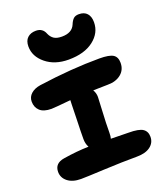

<svg xmlns="http://www.w3.org/2000/svg" viewBox="-158 -1024 926 1089"><g transform="rotate(-20 304.5 -479.5)"><path d="M307.1 -698.2Q224.6 -698.2 170.9 -741.9Q117.2 -785.6 117.2 -846.2Q117.2 -880.4 136.2 -898.2Q155.3 -916 187 -916Q228 -916 242.2 -877.9Q251.5 -856.4 268.3 -845.2Q285.2 -834 315.9 -834Q376.5 -834 395 -877Q404.3 -899.9 415.8 -910.4Q427.2 -920.9 448.2 -920.9Q480.5 -920.9 497.3 -902.1Q514.2 -883.3 514.2 -849.1Q514.2 -784.7 458.5 -741.5Q402.8 -698.2 307.1 -698.2ZM141.1 -38.1Q90.8 -38.1 61.5 -61.3Q32.2 -84.5 32.2 -120.1Q32.2 -171.9 90.8 -181.2Q172.4 -194.3 243.2 -195.8Q231 -217.8 231 -246.1Q231 -287.1 233.4 -358.9Q235.8 -430.7 235.8 -456.1Q235.8 -460 236.3 -467.8Q236.8 -475.6 236.8 -479Q135.3 -469.2 120.1 -469.2Q72.8 -469.2 50.3 -490.5Q27.8 -511.7 27.8 -545.9Q27.8 -574.2 49.1 -593Q70.3 -611.8 106 -617.2Q304.7 -645 472.2 -645Q531.2 -645 554.2 -630.6Q577.1 -616.2 577.1 -581.1Q577.1 -538.6 546.4 -513.7Q515.6 -488.8 467.8 -488.8Q431.6 -488.8 377.9 -486.8Q390.1 -466.3 390.1 -442.9Q390.1 -429.7 386 -357.4Q381.8 -285.2 381.8 -230Q381.8 -208 377.9 -194.8Q439.5 -192.9 482.9 -192.9Q546.4 -192.9 569.6 -177Q592.8 -161.1 592.8 -128.9Q592.8 -92.8 563.5 -70.8Q534.2 -48.8 481.9 -48.8Q394 -48.8 282 -43.5Q169.9 -38.1 141.1 -38.1Z"/></g></svg>

Font: Shantell Sans Irregular
Style: Bold
Weight: 700
Designer: Stephen Nixon, Anya Danilova, Shantell Martin
Foundry: Arrow Type
Version: Version 1.006;[9816181b4]